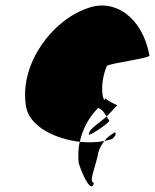

<svg xmlns="http://www.w3.org/2000/svg" viewBox="-20 -564 550 681"><path d="M71 -196C78 -110 189 -69 263 -61C273 -107 296 -149 328 -181C343 -176 350 -164 358 -151C369 -162 382 -175 396 -191C389 -193 351 -212 354 -217C349 -188 328 -257 359 -330C369 -340 519 -358 510 -368C484 -506 384 -570 291 -535C166 -493 52 -341 71 -196ZM263 -61C257 -37 257 -11 259 14C274 62 305 124 313 84C292 84 322 20 329 -24C333 -38 341 -52 350 -64C327 -59 296 -58 263 -61ZM295 -86C306 -86 369 -130 368 -136C364 -141 361 -146 358 -151C327 -122 295 -108 295 -86ZM354 -217V-218ZM350 -64C358 -66 369 -68 378 -71C384 -76 395 -88 388 -95C375 -88 360 -77 350 -64ZM397 -192 396 -191C397 -191 398 -191 397 -190Z"/></svg>

Font: Ampere
Style: SuCndIta
Weight: 400
Version: Version 1